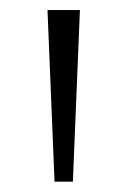

<svg xmlns="http://www.w3.org/2000/svg" viewBox="-20 -828 254 382"><path d="M88.5 -466.5 74.5 -808H139L125 -466.5Z"/></svg>

Font: Encode Sans SemiExpanded SemiExpanded Light
Style: Regular
Weight: 300
Width: 6
Designer: Multiple Designers
Foundry: Impallari Type
Version: Version 3.000; ttfautohint (v1.8.3) -l 8 -r 50 -G 200 -x 14 